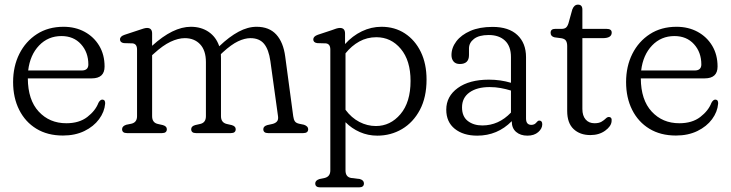

<svg xmlns="http://www.w3.org/2000/svg" viewBox="-20 -574 3152 828"><path d="M431 -287Q431 -236 375.5 -236H100Q100.5 -143 147 -92.8Q193.5 -42.5 266 -42.5Q321.5 -42.5 356.5 -69.5Q391.5 -96.5 404.5 -130.5Q412 -144.5 421.5 -144.5Q434.5 -144 433.5 -127Q430.5 -91.5 407.2 -60Q384 -28.5 344 -9Q304 10.5 251.5 10.5Q185 10.5 137 -18.8Q89 -48 62.8 -100.2Q36.5 -152.5 36.5 -220Q36.5 -288 63.5 -341.8Q90.5 -395.5 139.2 -427Q188 -458.5 254 -458.5Q305 -458.5 345 -436.8Q385 -415 408 -376.5Q431 -338 431 -287ZM245 -418.5Q187.5 -418.5 148.5 -377.8Q109.5 -337 101.5 -270H332Q361 -270 361 -296Q361 -348.5 329.2 -383.5Q297.5 -418.5 245 -418.5Z M636 -429.5V-376.5Q726 -458.5 803 -458.5Q847.5 -458.5 879.8 -436.5Q912 -414.5 925.5 -374.5Q969 -416 1008.8 -437.2Q1048.5 -458.5 1086.5 -458.5Q1141 -458.5 1171.5 -425Q1202 -391.5 1210 -330L1244.5 -73Q1246.5 -58.5 1251.5 -51Q1256.5 -43.5 1269.5 -40.5L1291 -36Q1309 -29.5 1309 -17Q1309 0 1288 0H1136Q1115.5 0 1115.5 -17Q1115.5 -29.5 1132.5 -34.5L1155 -39.5Q1167.5 -42.5 1174.2 -50Q1181 -57.5 1179 -72.5L1146 -310.5Q1139 -360.5 1118.8 -385Q1098.5 -409.5 1060 -409.5Q1035.5 -409.5 1006.5 -395.8Q977.5 -382 941 -348.5L932.5 -340.5Q933 -332 933 -323V-73Q933 -45.5 957.5 -39.5L979.5 -34.5Q996.5 -29.5 996.5 -17Q996.5 0 976 0H825Q804.5 0 804.5 -17Q804.5 -29.5 821.5 -34.5L843.5 -39.5Q868 -45 868 -73V-306Q868 -356.5 843 -383Q818 -409.5 777 -409.5Q748.5 -409.5 715.2 -393.8Q682 -378 644.5 -343.5L636 -336V-73Q636 -45 660.5 -39.5L682.5 -34.5Q699.5 -29.5 699.5 -17Q699.5 0 679 0H527.5Q506.5 0 506.5 -17Q506.5 -30 524.5 -36L546.5 -40.5Q571 -46 571 -73V-360.5Q571 -385 551.5 -387L514.5 -388Q497.5 -390.5 497.5 -404Q497.5 -417.5 517.5 -424L578 -444Q590 -448 598.8 -450.8Q607.5 -453.5 614 -453.5Q636 -453.5 636 -429.5Z M1468 -429.5V-384Q1500 -419.5 1540.5 -439Q1581 -458.5 1625 -458.5Q1682.5 -458.5 1726.2 -429.8Q1770 -401 1794.8 -350Q1819.5 -299 1819.5 -231Q1819.5 -154.5 1790.8 -100.2Q1762 -46 1713.8 -17.5Q1665.5 11 1607 11Q1567 11 1531.8 -4.5Q1496.5 -20 1470 -47V161Q1470 189.5 1494.5 193.5L1531.5 198Q1549.5 203 1549.5 217Q1549.5 234 1528 234H1361Q1339.5 234 1339.5 217Q1339.5 204 1358 198L1380 193.5Q1404.5 187.5 1404.5 161V-360.5Q1404.5 -385 1385 -387L1348 -388Q1331 -390.5 1331 -404Q1331 -417 1350.5 -424L1409.5 -443.5Q1421.5 -448 1430.2 -450.8Q1439 -453.5 1446 -453.5Q1468 -453.5 1468 -429.5ZM1603 -413.5Q1563 -413.5 1529.5 -395Q1496 -376.5 1470 -344V-100.5Q1495.5 -66 1529.8 -48.2Q1564 -30.5 1601 -30.5Q1663.5 -30.5 1707 -81.8Q1750.5 -133 1750.5 -225Q1750.5 -313 1708.5 -363.2Q1666.5 -413.5 1603 -413.5Z M1904.5 -101Q1904.5 -158.5 1954.2 -194.5Q2004 -230.5 2088.5 -230.5Q2138 -230.5 2183.5 -217V-328Q2183.5 -374.5 2157.8 -398.8Q2132 -423 2087.5 -423Q2045.5 -423 2024 -406.2Q2002.5 -389.5 2002.5 -365V-336.5Q2002.5 -298 1963 -298Q1945 -298 1936 -308.8Q1927 -319.5 1927 -336.5Q1927 -368 1948 -395.8Q1969 -423.5 2008.5 -440.8Q2048 -458 2104 -458Q2174 -458 2211.2 -423Q2248.5 -388 2248.5 -327.5V-63Q2248.5 -35.5 2271.5 -35.5Q2285 -35.5 2293 -45.5Q2295.5 -48.5 2298.5 -51.2Q2301.5 -54 2305.5 -54Q2318.5 -54 2318.5 -38Q2318.5 -19.5 2301 -4.2Q2283.5 11 2254.5 11Q2224.5 11 2205.8 -5Q2187 -21 2187 -50.5V-51.5Q2125.5 11 2038 11Q1978 11 1941.2 -18.5Q1904.5 -48 1904.5 -101ZM1972.5 -111Q1972.5 -71.5 1997.5 -52.2Q2022.5 -33 2060 -33Q2130.5 -33 2183.5 -88.5V-183.5Q2162.5 -190 2139.8 -194.2Q2117 -198.5 2091.5 -198.5Q2037 -198.5 2004.8 -175.5Q1972.5 -152.5 1972.5 -111Z M2401.5 -409 2371.5 -413Q2354.5 -417 2354.5 -432.5Q2354.5 -449.5 2374 -449.5H2402Q2413.5 -449.5 2420.2 -454.5Q2427 -459.5 2431.5 -473.5L2448 -533Q2456 -554 2472.5 -554Q2491.5 -554 2491.5 -532.5V-449.5H2596Q2618 -449.5 2618 -433.5Q2618 -409.5 2579.5 -409.5H2491.5V-104Q2491.5 -75 2505.5 -58.8Q2519.5 -42.5 2544 -42.5Q2563 -42.5 2574.2 -49.2Q2585.5 -56 2592.2 -62.8Q2599 -69.5 2605.5 -69.5Q2620 -69 2617.5 -51Q2616 -29.5 2589.8 -10.5Q2563.5 8.5 2526 8.5Q2481 8.5 2453.5 -17.5Q2426 -43.5 2426 -95.5V-375Q2426 -390 2420.8 -398.2Q2415.5 -406.5 2401.5 -409Z M3074.5 -287Q3074.5 -236 3019 -236H2743.5Q2744 -143 2790.5 -92.8Q2837 -42.5 2909.5 -42.5Q2965 -42.5 3000 -69.5Q3035 -96.5 3048 -130.5Q3055.5 -144.5 3065 -144.5Q3078 -144 3077 -127Q3074 -91.5 3050.8 -60Q3027.5 -28.5 2987.5 -9Q2947.5 10.5 2895 10.5Q2828.5 10.5 2780.5 -18.8Q2732.5 -48 2706.2 -100.2Q2680 -152.5 2680 -220Q2680 -288 2707 -341.8Q2734 -395.5 2782.8 -427Q2831.5 -458.5 2897.5 -458.5Q2948.5 -458.5 2988.5 -436.8Q3028.5 -415 3051.5 -376.5Q3074.5 -338 3074.5 -287ZM2888.5 -418.5Q2831 -418.5 2792 -377.8Q2753 -337 2745 -270H2975.5Q3004.5 -270 3004.5 -296Q3004.5 -348.5 2972.8 -383.5Q2941 -418.5 2888.5 -418.5Z"/></svg>

Font: Fraunces 72pt S100 Light
Style: Regular
Weight: 300
Version: Version 1.000; ttfautohint (v1.8.3)